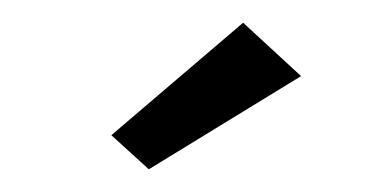

<svg xmlns="http://www.w3.org/2000/svg" viewBox="-20 -708 343 169"><path d="M111 -559 78 -589 194 -688 245 -641Z"/></svg>

Font: Homenaje
Style: Regular
Weight: 400
Designer: Constanza Artigas Preller, Agustina Mingote
Foundry: Constanza Artigas Preller, Agustina Mingote
Version: Version 1.100